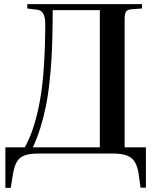

<svg xmlns="http://www.w3.org/2000/svg" viewBox="-20 -743 769 929"><path d="M6 166V-30H100Q127 -79 145 -138Q163 -197 174 -260.5Q185 -324 190 -388.5Q195 -453 197 -514.5Q199 -576 199 -629Q199 -660 188.5 -678Q178 -696 152 -697L112 -702V-723H667V-702L615 -698Q595 -696 589 -685.5Q583 -675 583 -648V-30H686V165H660L651 100Q646 63 632.5 41Q619 19 594 9.5Q569 0 529 0H164Q122 0 97.5 9.5Q73 19 60.5 41.5Q48 64 42 104L32 166ZM139 -30H463V-694H235Q235 -633 233.5 -569Q232 -505 228.5 -448.5Q225 -392 220 -351Q213 -282 201.5 -226.5Q190 -171 175 -123.5Q160 -76 139 -30Z"/></svg>

Font: Literata 60pt Medium
Style: Regular
Weight: 500
Designer: Latin by Veronika Burian and Jose Scaglione. Greek by Irene Vlachou. Cyrillic by Vera Evstafieva.
Foundry: TypeTogether
Version: Version 3.103;gftools[0.9.29]